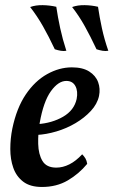

<svg xmlns="http://www.w3.org/2000/svg" viewBox="-20 -735 451 764"><path d="M147 9Q100 9 72.5 -12Q45 -33 33 -67Q21 -101 21 -142Q21 -183 29 -223Q46 -305 82.5 -359Q119 -413 167.5 -440Q216 -467 266 -467Q309 -467 335 -450.5Q361 -434 370.5 -408Q380 -382 374 -353Q367 -321 341.5 -293.5Q316 -266 280.5 -245Q245 -224 204.5 -212Q164 -200 126 -198L129 -241Q187 -245 231 -270.5Q275 -296 285 -341Q291 -372 280 -392.5Q269 -413 244 -413Q212 -413 182.5 -372Q153 -331 138 -246Q131 -204 132 -162.5Q133 -121 149 -94.5Q165 -68 204 -68Q230 -68 256 -81Q282 -94 307 -121Q315 -113 320 -104.5Q325 -96 327 -83Q294 -43 249.5 -17Q205 9 147 9ZM364 -539Q340 -590 317.5 -630.5Q295 -671 267 -707Q289 -715 317 -714.5Q345 -714 370 -708Q376 -667 385.5 -623Q395 -579 411 -533Q400 -531 388 -533Q376 -535 364 -539ZM198 -539Q174 -590 151 -630.5Q128 -671 100 -707Q122 -715 150 -714.5Q178 -714 204 -708Q210 -667 219.5 -623Q229 -579 244 -533Q234 -531 222 -533Q210 -535 198 -539Z"/></svg>

Font: Vollkorn Medium
Style: Italic
Weight: 500
Italic angle: -11°
Designer: Friedrich Althausen
Foundry: Friedrich Althausen
Version: Version 5.000